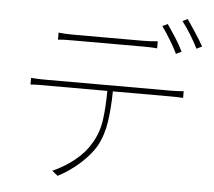

<svg xmlns="http://www.w3.org/2000/svg" viewBox="-58 -900 1116 999"><g transform="rotate(5 500.0 -400.0)"><path d="M882 -836 856 -823Q878 -795 901 -757.5Q924 -720 941 -686L969 -700Q961 -715 950 -733Q939 -751 927 -769Q915 -787 903.5 -804.5Q892 -822 882 -836ZM837 -650 865 -664Q849 -698 824.5 -736Q800 -774 781 -801L754 -788Q764 -774 775.5 -756.5Q787 -739 798.5 -720Q810 -701 820 -683Q830 -665 837 -650ZM295 -673H658Q675 -673 696.5 -672.5Q718 -672 737 -670V-707Q719 -705 697 -704Q675 -703 658 -703H293Q270 -703 254 -704Q238 -705 219 -707V-670Q235 -672 253 -672.5Q271 -673 295 -673ZM829 -457H175Q152 -457 134 -457.5Q116 -458 97 -460V-425Q117 -427 135 -427H498Q498 -349 489 -278.5Q480 -208 445 -151Q416 -100 364 -58Q312 -16 249 12L279 36Q340 4 391.5 -42Q443 -88 472 -136Q505 -196 515.5 -269Q526 -342 527 -427H829Q845 -427 862.5 -426.5Q880 -426 894 -425V-460Q861 -457 829 -457Z"/></g></svg>

Font: Spoqa Han Sans Neo Thin
Style: Regular
Weight: 100
Designer: [Spoqa Han Sans Neo] Dong-huui Kim  Younghwa Kang  Yujin Lee  [Noto Sans] Ryoko NISHIZUKA  (kana & ideographs); Paul D. 
Foundry: Spoqa (http://www.spoqa-han-sans.com)
Version: Version 1.100;hotconv 1.0.109;makeotfexe 2.5.65596